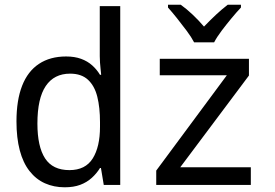

<svg xmlns="http://www.w3.org/2000/svg" viewBox="-20 -786 1167 816"><path d="M255 10Q209 10 171 -7Q133 -24 105.5 -59Q78 -94 64 -147Q50 -200 50 -270Q50 -360 74 -421.5Q98 -483 145.5 -514.5Q193 -546 261 -546Q297 -546 324.5 -536Q352 -526 372 -508Q392 -490 405 -468H410Q409 -479 407.5 -492.5Q406 -506 405 -520Q404 -534 404 -547V-760H491V0H421L409 -72H405Q391 -49 370 -30Q349 -11 321 -0.5Q293 10 255 10ZM275 -63Q343 -63 374 -112.5Q405 -162 405 -247V-267Q405 -329 393.5 -375Q382 -421 354 -447Q326 -473 278 -473Q210 -473 174.5 -420.5Q139 -368 139 -261Q139 -163 171.5 -113Q204 -63 275 -63ZM644 0V-61L944 -466H659V-536H1038V-465L746 -75H1046V0ZM805 -606Q793 -629 773.5 -655Q754 -681 733 -707.5Q712 -734 694 -754V-766H748Q772 -749 798 -724.5Q824 -700 847 -673Q874 -701 898 -723.5Q922 -746 948 -766H1004V-754Q986 -735 964 -708.5Q942 -682 922 -655.5Q902 -629 890 -606Z"/></svg>

Font: Noto Sans Mono SemiCondensed
Style: Regular
Weight: 400
Width: 4
Designer: Monotype Design Team
Foundry: Monotype Imaging Inc.
Version: Version 2.010